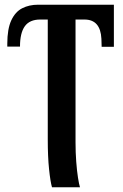

<svg xmlns="http://www.w3.org/2000/svg" viewBox="-20 -556 522 816"><path d="M201 240Q194 216 188.5 163Q183 110 183 36V-473H151Q106 -473 85.5 -444.5Q65 -416 65 -358H11V-370Q11 -433 28 -469.5Q45 -506 74.5 -521Q104 -536 142 -536H464V-357H412L411 -391Q407 -473 339 -473H301V49Q301 92 304 131.5Q307 171 311.5 199.5Q316 228 320 240Z"/></svg>

Font: Noto Serif Condensed SemiBold
Style: Regular
Weight: 600
Width: 3
Designer: Monotype Design Team
Foundry: Monotype Imaging Inc.
Version: Version 2.013